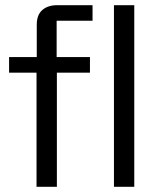

<svg xmlns="http://www.w3.org/2000/svg" viewBox="-20 -720 615 740"><path d="M120.8 0V-440H15V-500H121.7V-625Q121.7 -662.5 142.9 -681.2Q164.2 -700 200 -700H336.7V-640H198.3V-500H326.7V-440H199.2V0ZM419.2 0V-700H497.5V0Z"/></svg>

Font: Funnel Display Light
Style: Regular
Weight: 300
Designer: NORD ID, Kristian Moeller
Foundry: Dicotype
Version: Version 1.000